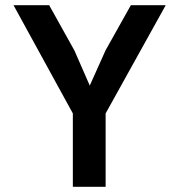

<svg xmlns="http://www.w3.org/2000/svg" viewBox="-20 -718 690 738"><path d="M260 0V-282L32 -698H169L266 -524L325 -389L386 -525L483 -698H617L386 -282V0Z"/></svg>

Font: Azeret Mono Thin Medium
Style: Regular
Weight: 500
Version: Version 1.002